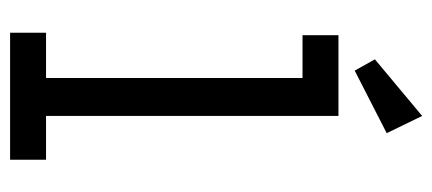

<svg xmlns="http://www.w3.org/2000/svg" viewBox="-264 -614 877 390"><g transform="rotate(90 175.0 -418.5)"><path d="M46 0V-73H138V-594H51V-667H215V-73H304V0ZM123 -700 100 -741 215 -837 250 -765Z"/></g></svg>

Font: Inconsolata ExtraCondensed SemiBold
Style: Regular
Weight: 600
Width: 2
Monospace: yes
Designer: Raph Levien, Cyreal, Brenton Simpson
Foundry: Raph Levien, Cyreal, Google
Version: Version 3.001; ttfautohint (v1.8.2.53-6de2)